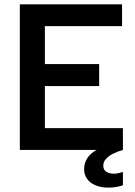

<svg xmlns="http://www.w3.org/2000/svg" viewBox="-20 -688 620 881"><path d="M71 0V-668H540V-568H186V-394H435V-293H186V-100H544V0Q519 7 498.5 17.5Q478 28 466 41.5Q454 55 454 72Q454 92 468.5 100.5Q483 109 502 109Q513 109 524 106.5Q535 104 544 101V162Q531 167 512.5 170Q494 173 478 173Q443 173 417.5 162Q392 151 379 132Q366 113 366 89Q366 59 381 37Q396 15 423 0Z"/></svg>

Font: Atkinson Hyperlegible Next Medium
Style: Regular
Weight: 500
Designer: Elliott Scott, Megan Eiswerth, Linus Boman, Theodore Petrosky, Letters from Sweden
Foundry: Applied Design Works, Letters from Sweden
Version: Version 2.001